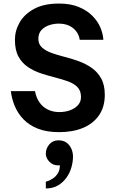

<svg xmlns="http://www.w3.org/2000/svg" viewBox="-20 -732 646 1081"><path d="M313 12Q243 12 193.5 -7.5Q144 -27 112 -60.5Q80 -94 63 -135Q46 -176 41 -219H177Q184 -181 203 -154.5Q222 -128 250.5 -114.5Q279 -101 313 -101Q348 -101 375.5 -111.5Q403 -122 419.5 -140.5Q436 -159 436 -186Q436 -221 416 -241.5Q396 -262 362.5 -274Q329 -286 289.5 -296Q250 -306 210.5 -319Q171 -332 137.5 -354.5Q104 -377 84 -413.5Q64 -450 64 -508Q64 -559 90.5 -605.5Q117 -652 172 -682Q227 -712 313 -712Q376 -712 422.5 -693Q469 -674 499.5 -643.5Q530 -613 545 -577.5Q560 -542 562 -508H429Q425 -534 410 -554.5Q395 -575 370 -587Q345 -599 310 -599Q284 -599 258 -590.5Q232 -582 214 -563.5Q196 -545 196 -513Q196 -483 216.5 -464.5Q237 -446 270 -434Q303 -422 343 -412Q383 -402 423 -387.5Q463 -373 496 -350Q529 -327 549.5 -290.5Q570 -254 570 -198Q570 -130 537.5 -83Q505 -36 447.5 -12Q390 12 313 12ZM238 329Q238 329 238 319Q238 309 238 300Q238 291 238 291Q238 291 250 287Q262 283 277.5 273Q293 263 305 245Q317 227 317 198Q315 199 312 199Q309 199 306 199Q278 199 258 178.5Q238 158 238 133Q238 104 257.5 81Q277 58 309 58Q337 58 355 71.5Q373 85 382 106Q391 127 391 149Q391 179 382 210.5Q373 242 354 268.5Q335 295 306.5 312Q278 329 238 329Z"/></svg>

Font: Inclusive Sans SemiBold
Style: Regular
Weight: 600
Designer: Olivia King
Foundry: Olivia King
Version: Version 2.004